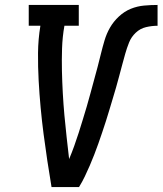

<svg xmlns="http://www.w3.org/2000/svg" viewBox="-20 -755 656 775"><path d="M188 0Q179 -53 171 -106.5Q163 -160 156 -213.5Q149 -267 144 -321Q139 -375 136 -430Q133 -485 133.5 -540.5Q134 -596 143 -651H96V-735H298V-651H240Q232 -606 230.5 -560Q229 -514 230 -469Q231 -424 233.5 -379Q236 -334 240 -289.5Q244 -245 249 -201Q254 -157 259 -113Q270 -139 279.5 -165.5Q289 -192 297.5 -218.5Q306 -245 314 -271.5Q322 -298 330 -324.5Q338 -351 345 -378Q352 -405 359.5 -431.5Q367 -458 374 -485Q381 -512 387.5 -538.5Q394 -565 402 -592Q410 -619 424 -643.5Q438 -668 460 -688.5Q482 -709 508 -719.5Q534 -730 561.5 -732.5Q589 -735 616 -735V-651Q593 -651 569.5 -645.5Q546 -640 528 -623Q510 -606 501 -583.5Q492 -561 485.5 -538Q479 -515 473 -492.5Q467 -470 461 -447.5Q455 -425 448.5 -402Q442 -379 435 -356.5Q428 -334 421.5 -311.5Q415 -289 407.5 -266Q400 -243 392.5 -220.5Q385 -198 377 -175.5Q369 -153 360.5 -131Q352 -109 342.5 -87Q333 -65 322.5 -43Q312 -21 299 0Z"/></svg>

Font: Iosevka Curly Slab MdEx
Style: Italic
Weight: 500
Width: 7
Italic angle: -9°
Monospace: yes
Designer: Belleve Invis
Foundry: Belleve Invis
Version: Version 11.0.0; ttfautohint (v1.8.3)